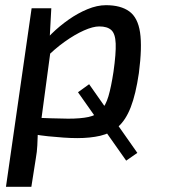

<svg xmlns="http://www.w3.org/2000/svg" viewBox="-20 -520 655 741"><path d="M281 -164 324 -195 510 70 467 100ZM389 -500Q446 -500 479 -476Q512 -452 520.5 -395Q529 -338 516 -238Q504 -156 484.5 -106Q465 -56 435.5 -30.5Q406 -5 367 4Q328 13 278 13Q254 13 225 11Q196 9 166.5 6Q137 3 109 -2Q81 -7 58 -13L80 -67Q134 -65 176.5 -63.5Q219 -62 243 -62Q291 -62 321.5 -68.5Q352 -75 370 -94Q388 -113 398.5 -148.5Q409 -184 418 -243Q428 -314 426.5 -352Q425 -390 409.5 -404Q394 -418 363 -418Q339 -418 304 -402.5Q269 -387 229 -358.5Q189 -330 150 -290L132 -333Q150 -361 179.5 -390Q209 -419 244.5 -444Q280 -469 317.5 -484.5Q355 -500 389 -500ZM178 -488 172 -377 181 -368 135 -25 126 -8Q125 18 124 41.5Q123 65 118 93L101 201H3L102 -488Z"/></svg>

Font: Exo 2 Medium
Style: Italic
Weight: 500
Italic angle: -8°
Designer: Natanael Gama
Foundry: Natanael Gama
Version: Version 2.010